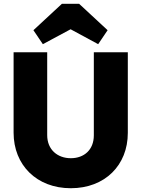

<svg xmlns="http://www.w3.org/2000/svg" viewBox="-20 -986 748 1017"><path d="M355 11C536 11 657 -111 657 -282V-709H477V-269C477 -193 426 -148 355 -148C285 -148 230 -193 230 -270V-709H52V-283C52 -112 174 11 355 11ZM157 -826 207 -752 354 -831 500 -752 550 -826 399 -966H308Z"/></svg>

Font: MV Cash ExtraBold
Style: Regular
Weight: 800
Designer: Rodrigo Fuenzalida
Foundry: fragTYPE
Version: Version 1.100;Glyphs 3.1.2 (3151)